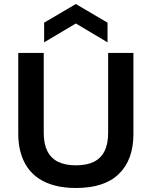

<svg xmlns="http://www.w3.org/2000/svg" viewBox="-20 -924 756 957"><path d="M359 13Q300 13 254 1Q208 -11 173.5 -34Q139 -57 116.5 -90Q94 -123 82.5 -165Q71 -207 71 -256V-660H198V-261Q198 -207 216 -171Q234 -135 269.5 -117.5Q305 -100 358 -100Q413 -100 448 -117.5Q483 -135 501 -171Q519 -207 519 -261V-660H645V-256Q645 -128 573 -57.5Q501 13 359 13ZM200 -713V-811L358 -904L516 -811V-713L358 -807Z"/></svg>

Font: Bricolage Grotesque 20pt SemiBold
Style: Regular
Weight: 600
Version: Version 1.001;gftools[0.9.33.dev8+g029e19f]